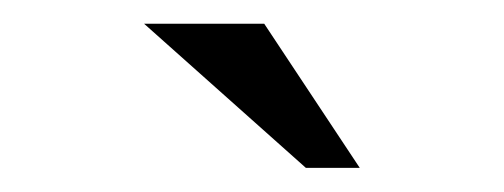

<svg xmlns="http://www.w3.org/2000/svg" viewBox="-20 -720 420 160"><path d="M100.1 -700.2H200.2L279.8 -580.1H234.9Z"/></svg>

Font: Abel
Style: Regular
Weight: 400
Designer: Matthew Desmond
Foundry: Matthew Desmond
Version: Version 1.002